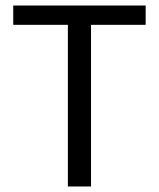

<svg xmlns="http://www.w3.org/2000/svg" viewBox="-20 -676 576 696"><path d="M226 0V-586H28V-656H508V-586H310V0Z"/></svg>

Font: CV Source Sans
Style: Regular
Weight: 400
Designer: Paul D. Hunt
Foundry: Adobe Systems Incorporated
Version: Version 3.001